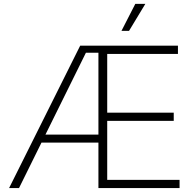

<svg xmlns="http://www.w3.org/2000/svg" viewBox="-20 -961 1002 981"><path d="M26.4 0 389.6 -727.5H889.2V-685.5H527.8V-385.3H867.7V-343.3H527.8V-42H897.5V0H482.9V-691.4H418.9L77.1 0ZM176.3 -232.4V-273.4H505.4V-232.4ZM600.6 -803.2 671.4 -941.4H722.7L639.2 -803.2Z"/></svg>

Font: Inter 17pt ExtraLight
Style: Regular
Weight: 250
Version: Version 4.001;git-66647c0bb